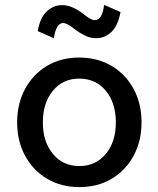

<svg xmlns="http://www.w3.org/2000/svg" viewBox="-20 -748 647 784"><path d="M304 16Q230 16 172.5 -18Q115 -52 82.5 -112Q50 -172 50 -248Q50 -325 82.5 -385Q115 -445 172 -479Q229 -513 303 -513Q378 -513 435.5 -479Q493 -445 525.5 -385Q558 -325 558 -248Q558 -172 525.5 -112Q493 -52 436 -18Q379 16 304 16ZM304 -70Q371 -70 412 -119.5Q453 -169 453 -248Q453 -328 412 -377.5Q371 -427 303 -427Q237 -427 196 -377.5Q155 -328 155 -248Q155 -169 196 -119.5Q237 -70 304 -70ZM405 -728 472 -699Q462 -643 435 -617.5Q408 -592 373 -592Q349 -592 327.5 -602.5Q306 -613 286 -628Q254 -654 238 -654Q209 -654 200 -592L134 -621Q144 -677 171.5 -702Q199 -727 233 -727Q256 -727 278 -717Q300 -707 319 -692Q336 -679 346.5 -672.5Q357 -666 367 -666Q398 -666 405 -728Z"/></svg>

Font: Wix Madefor Text Medium
Style: Regular
Weight: 500
Designer: Dalton Maag Ltd
Foundry: Dalton Maag Ltd
Version: Version 3.100